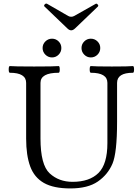

<svg xmlns="http://www.w3.org/2000/svg" viewBox="-20 -1032 771 1065"><path d="M28.3 0ZM523.4 -996.1 396.5 -874.5Q385.3 -863.8 375 -863.8Q364.3 -863.8 353.5 -874.5L226.6 -996.1Q224.6 -998 224.6 -1001Q224.6 -1003.9 228.5 -1008.1Q232.4 -1012.2 236.8 -1012.2Q238.8 -1012.2 240.7 -1011.2L358.4 -943.4Q366.2 -939 375 -939Q383.3 -939 391.6 -943.4L511.7 -1011.2Q512.7 -1011.7 514.2 -1011.7Q518.1 -1011.7 521.7 -1007.3Q525.4 -1002.9 525.1 -1000.2Q524.9 -997.6 523.4 -996.1ZM320.3 -765.6Q320.3 -744.1 305.2 -728.8Q290 -713.4 268.6 -713.4Q247.1 -713.4 231.7 -728.8Q216.3 -744.1 216.3 -765.6Q216.3 -787.1 231.7 -802.2Q247.1 -817.4 268.6 -817.4Q290 -817.4 305.2 -802.2Q320.3 -787.1 320.3 -765.6ZM536.1 -765.6Q536.1 -744.1 520.8 -728.8Q505.4 -713.4 483.9 -713.4Q462.4 -713.4 447.3 -728.8Q432.1 -744.1 432.1 -765.6Q432.1 -787.1 447.3 -802.2Q462.4 -817.4 483.9 -817.4Q505.4 -817.4 520.8 -802.2Q536.1 -787.1 536.1 -765.6ZM125 -263.2V-572.3Q125 -628.4 34.7 -628.4Q28.3 -628.4 28.3 -647Q28.3 -665.5 34.7 -665.5Q56.2 -663.1 169.4 -663.1Q282.7 -663.1 305.2 -665.5Q311.5 -665.5 311.5 -647Q311.5 -628.4 305.2 -628.4Q204.6 -628.4 204.6 -572.3V-264.2Q204.6 -117.2 255.6 -70.3Q306.6 -23.4 382.3 -23.4Q476.6 -23.4 526.1 -72.5Q575.7 -121.6 575.7 -237.8V-572.3Q575.7 -628.4 483.9 -628.4Q477.5 -628.4 477.5 -647Q477.5 -665.5 483.9 -665.5Q505.9 -663.1 600.6 -663.1Q695.3 -663.1 717.3 -665.5Q723.6 -665.5 723.6 -647Q723.6 -628.4 717.3 -628.4Q629.4 -628.4 629.4 -572.3V-356Q629.4 -184.1 603.8 -123.8Q578.1 -63.5 522.7 -25.1Q467.3 13.2 370.1 13.2Q276.9 13.2 223.4 -17.3Q169.9 -47.9 147.5 -109.1Q125 -170.4 125 -263.2Z"/></svg>

Font: Junicode
Style: Regular
Weight: 400
Designer: Peter S. Baker
Foundry: Briery Creek Software
Version: Version 0.7.2